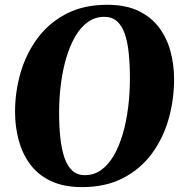

<svg xmlns="http://www.w3.org/2000/svg" viewBox="-20 -773 764 804"><path d="M323.5 10.5Q246 10.5 192 -15.5Q138 -41.5 105.5 -86Q73 -130.5 58 -187Q43 -243.5 43 -304Q43 -388.5 66.2 -468.5Q89.5 -548.5 137 -612.8Q184.5 -677 257.2 -715Q330 -753 429 -753Q507 -753 560.5 -727Q614 -701 646.8 -656.8Q679.5 -612.5 694.2 -556.8Q709 -501 709 -441.5Q709 -355.5 686 -274.5Q663 -193.5 615.5 -129.2Q568 -65 495.2 -27.2Q422.5 10.5 323.5 10.5ZM335 -39.5Q373.5 -39.5 403.8 -61.2Q434 -83 456.5 -121.8Q479 -160.5 494 -211.8Q509 -263 516.5 -322.2Q524 -381.5 524 -444Q524 -501.5 519.2 -548.8Q514.5 -596 502.8 -630.5Q491 -665 470 -683.8Q449 -702.5 416.5 -702.5Q378.5 -702.5 348 -680.8Q317.5 -659 295 -620.2Q272.5 -581.5 257.5 -530.5Q242.5 -479.5 235 -421.2Q227.5 -363 227.5 -302Q227.5 -243.5 232.8 -195.2Q238 -147 250.2 -112Q262.5 -77 283.2 -58.2Q304 -39.5 335 -39.5Z"/></svg>

Font: Merriweather 60pt Black
Style: Italic
Weight: 900
Italic angle: -7.8°
Version: Version 2.101